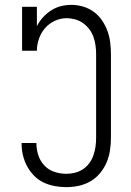

<svg xmlns="http://www.w3.org/2000/svg" viewBox="-20 -763 540 791"><path d="M253 8Q229 8 205 3.5Q181 -1 159 -11.5Q137 -22 120 -39.5Q103 -57 91.5 -78.5Q80 -100 74.5 -123.5Q69 -147 69 -171V-174H130V-172Q130 -147 138 -123Q146 -99 163 -81Q180 -63 204 -55Q228 -47 253 -47Q271 -47 289 -51.5Q307 -56 322 -66Q337 -76 348 -91Q359 -106 365 -123.5Q371 -141 373.5 -159Q376 -177 376 -195V-540Q376 -558 373.5 -576Q371 -594 365 -611Q359 -628 348 -642.5Q337 -657 322.5 -667.5Q308 -678 290 -683Q272 -688 254 -688Q229 -688 205.5 -677Q182 -666 165.5 -647Q149 -628 140.5 -603.5Q132 -579 132 -554H71V-735H132V-655Q142 -675 157 -691.5Q172 -708 190.5 -720Q209 -732 230.5 -737.5Q252 -743 274 -743Q298 -743 322 -736Q346 -729 366 -714.5Q386 -700 400 -679.5Q414 -659 422.5 -636Q431 -613 434 -588.5Q437 -564 437 -540V-195Q437 -169 433 -143Q429 -117 419 -93.5Q409 -70 392 -49.5Q375 -29 352.5 -16Q330 -3 304.5 2.5Q279 8 253 8Z"/></svg>

Font: Iosevka Curly Slab Light
Style: Regular
Weight: 300
Monospace: yes
Designer: Belleve Invis
Foundry: Belleve Invis
Version: Version 22.1.2; ttfautohint (v1.8.4)